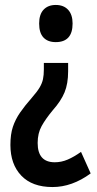

<svg xmlns="http://www.w3.org/2000/svg" viewBox="-20 -562 390 775"><path d="M255 -274Q255 -224 240.5 -189Q226 -154 193 -117Q164 -82 148 -53Q132 -24 132 15Q132 93 201 93Q228 93 253.5 82Q279 71 307 51L346 138Q271 193 192 193Q110 193 66 147Q22 101 22 23Q22 -20 32 -50Q42 -80 61 -107.5Q80 -135 109 -168Q130 -192 140 -209Q150 -226 153.5 -242.5Q157 -259 157 -282V-308H255ZM273 -467Q273 -392 205 -392Q173 -392 155.5 -410.5Q138 -429 138 -467Q138 -504 156 -523Q174 -542 205 -542Q237 -542 255 -522.5Q273 -503 273 -467Z"/></svg>

Font: Noto Sans Kannada ExtraCondensed SemiBold
Style: Regular
Weight: 600
Width: 2
Designer: Jelle Bosma - Monotype Design Team
Foundry: Monotype Imaging Inc.
Version: Version 2.005; ttfautohint (v1.8.4.7-5d5b)